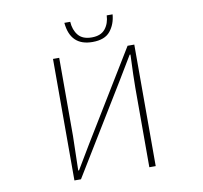

<svg xmlns="http://www.w3.org/2000/svg" viewBox="-96 -1026 1191 1129"><g transform="rotate(-10 500.0 -461.5)"><path d="M257.8 0V-725.6H294.9V-258.8Q294.9 -229.5 290 -53.7H294.9L378.9 -194.3L703.1 -725.6H743.2V0H705.1V-472.7Q705.1 -535.2 710.9 -671.9H706.1L622.1 -532.2L296.9 0ZM504.9 -783.2Q373 -783.2 360.4 -922.9H395.5Q398.4 -874 424.3 -842.3Q450.2 -810.5 504.9 -810.5Q559.6 -810.5 585.4 -842.8Q611.3 -875 613.3 -922.9H648.4Q643.6 -864.3 610.8 -823.7Q578.1 -783.2 504.9 -783.2Z"/></g></svg>

Font: GenEi Gothic M ExtraLight
Style: Regular
Weight: 200
Designer: o_tamon (Modified); [Source Han Sans]
Ryoko NISHIZUKA  (kana & ideographs); Paul D. Hunt (Latin, Greek & Cyrillic); Wenl
Version: Version 1.1a;Original Version 1.004